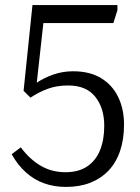

<svg xmlns="http://www.w3.org/2000/svg" viewBox="-20 -723 551 757"><path d="M240 14Q194 14 154.5 0Q115 -14 82.5 -43Q50 -72 26 -115L62 -142Q97 -95 140.5 -69.5Q184 -44 238 -44Q290 -44 324 -67Q358 -90 374.5 -131Q391 -172 391 -227Q391 -297 355.5 -341.5Q320 -386 249 -386Q205 -386 170 -373.5Q135 -361 100 -338L73 -365L108 -703H443V-683L427 -632H151L125 -397Q155 -417 191.5 -429.5Q228 -442 268 -442Q334 -442 378.5 -415Q423 -388 446 -340.5Q469 -293 469 -232Q469 -174 453.5 -128Q438 -82 408 -50.5Q378 -19 336 -2.5Q294 14 240 14Z"/></svg>

Font: Literata 18pt Light
Style: Regular
Weight: 300
Designer: Latin by Veronika Burian and Jose Scaglione. Greek by Irene Vlachou. Cyrillic by Vera Evstafieva.
Foundry: TypeTogether
Version: Version 3.103;gftools[0.9.29]